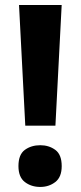

<svg xmlns="http://www.w3.org/2000/svg" viewBox="-20 -734 322 767"><path d="M201.4 -232.1H81L56 -714H226.4ZM53.7 -70.5Q53.7 -116.6 79.3 -135.3Q104.9 -153.9 140.9 -153.9Q175.4 -153.9 200.9 -135.3Q226.5 -116.6 226.5 -70.5Q226.5 -26.4 200.9 -6.8Q175.4 12.8 140.9 12.8Q104.9 12.8 79.3 -6.8Q53.7 -26.4 53.7 -70.5Z"/></svg>

Font: Noto Sans Symbols
Style: Regular
Weight: 400
Designer: Monotype Design Team
Foundry: Monotype Imaging Inc.
Version: Version 2.002